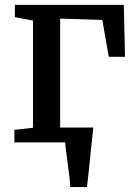

<svg xmlns="http://www.w3.org/2000/svg" viewBox="-20 -574 556 774"><path d="M263.5 180Q262.5 160 259.5 136.2Q256.5 112.5 253.2 87.8Q250 63 247 40.2Q244 17.5 242.5 0L197.5 -60H356Q354 -41 351.5 -16.8Q349 7.5 346.2 34Q343.5 60.5 340.8 86.8Q338 113 335.5 137Q333 161 330.5 180ZM38 0V-50.5L113 -59V-491L40 -505V-554.5H479L484 -345H418.5L392.5 -493.5L222.5 -499V-59L338.5 -50.5V0Z"/></svg>

Font: Merriweather 20pt Medium
Style: Regular
Weight: 500
Version: Version 2.100